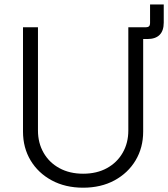

<svg xmlns="http://www.w3.org/2000/svg" viewBox="-20 -853 774 884"><path d="M575.7 -673.3V-727.5H652.3Q670.9 -727.5 670.9 -746.1V-832.5H733.9V-749Q733.9 -711.4 714.8 -692.4Q695.8 -673.3 658.2 -673.3ZM362.8 11.2Q280.8 11.2 218.3 -22.5Q155.8 -56.2 120.8 -114.5Q85.9 -172.9 85.9 -247.1V-727.5H154.8V-252Q154.8 -194.8 180.7 -149.7Q206.5 -104.5 253.4 -78.9Q300.3 -53.2 362.8 -53.2Q425.8 -53.2 472.4 -78.9Q519 -104.5 544.9 -149.7Q570.8 -194.8 570.8 -252V-727.5H639.2V-247.1Q639.2 -172.9 604.2 -114.5Q569.3 -56.2 507.1 -22.5Q444.8 11.2 362.8 11.2Z"/></svg>

Font: Inter 18pt Light
Style: Regular
Weight: 300
Designer: Rasmus Andersson
Foundry: rsms
Version: Version 4.001;git-66647c0bb